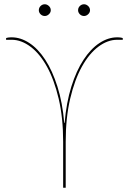

<svg xmlns="http://www.w3.org/2000/svg" viewBox="-20 -880 604 900"><path d="M8.5 0ZM288 0H276V-215.5Q276 -328.5 255 -417.5Q234 -506.5 200 -567.8Q166 -629 122.8 -661.2Q79.5 -693.5 35 -693.5H8.5V-700.5Q8.5 -701.5 11.5 -702.5Q14.5 -703.5 18.5 -704Q22.5 -704.5 27.2 -704.8Q32 -705 35 -705Q77 -705 117.8 -678.2Q158.5 -651.5 192 -600.2Q225.5 -549 249.2 -474.2Q273 -399.5 281 -304H283Q291 -399.5 314.5 -474.2Q338 -549 371.8 -600.2Q405.5 -651.5 446.2 -678.2Q487 -705 529 -705Q532 -705 536.8 -704.8Q541.5 -704.5 545.5 -704Q549.5 -703.5 552.5 -702.5Q555.5 -701.5 555.5 -700.5V-693.5H529Q484.5 -693.5 441.2 -661.2Q398 -629 364 -567.8Q330 -506.5 309 -417.5Q288 -328.5 288 -215.5ZM218 -832Q218 -821.5 209.2 -813.2Q200.5 -805 190 -805Q178.5 -805 170.2 -813.2Q162 -821.5 162 -832Q162 -843.5 170.2 -851.8Q178.5 -860 190 -860Q200.5 -860 209.2 -851.8Q218 -843.5 218 -832ZM402 -832Q402 -821.5 393.2 -813.2Q384.5 -805 374 -805Q362.5 -805 354.2 -813.2Q346 -821.5 346 -832Q346 -843.5 354.2 -851.8Q362.5 -860 374 -860Q384.5 -860 393.2 -851.8Q402 -843.5 402 -832Z"/></svg>

Font: Lato Hairline
Style: Regular
Weight: 100
Designer: Lukasz Dziedzic
Foundry: tyPoland Lukasz Dziedzic
Version: Version 2.007; 2014-02-27